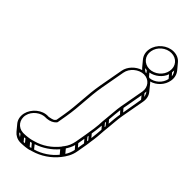

<svg xmlns="http://www.w3.org/2000/svg" viewBox="-305 -780 1090 1090"><g transform="rotate(45 240.5 -234.5)"><path d="M186 -34 177 19C174 24 171 26 167 30C162 32 151 36 149 36H148C144 37 141 38 135 39H130C80 36 32 78 21 125C15 152 21 176 35 193L64 228C77 244 97 255 120 256H128C139 256 150 255 160 254L174 252C184 251 194 247 204 244C261 228 310 194 345 150C364 126 381 99 387 64L398 1C399 -2 402 -29 402 -29C407 -56 411 -101 412 -125L415 -155C419 -191 420 -225 426 -259L452 -403C456 -428 450 -450 436 -466L407 -502C405 -505 402 -507 399 -510C439 -521 472 -556 479 -597C484 -623 477 -646 463 -663L434 -698C420 -715 399 -725 373 -725C323 -725 275 -685 266 -635C261 -609 268 -586 282 -569L311 -534L321 -524C282 -512 248 -478 241 -438L215 -294C199 -205 201 -122 186 -34ZM408 -438 382 -294C376 -259 375 -225 371 -190L368 -159C368 -124 359 -68 353 -34L342 29C337 55 328 76 314 94C311 97 306 104 304 108C271 149 226 181 173 195C163 198 153 201 145 202L131 204C122 205 112 206 102 206H94C54 204 25 168 35 125C44 85 86 52 127 54H133C157 52 176 43 188 29L189 28L191 24L201 -34C217 -126 214 -205 230 -294L256 -438C263 -479 305 -514 346 -514C387 -514 415 -479 408 -438ZM436 -400 415 -277 398 -297 420 -420ZM437 -424 423 -441C424 -446 424 -450 424 -455C431 -446 435 -436 437 -424ZM411 -256C406 -228 404 -201 402 -174L386 -193C389 -221 390 -248 394 -275ZM400 -151 399 -144 383 -163 384 -171ZM397 -121C396 -103 393 -72 390 -47L373 -67C376 -87 380 -116 382 -139ZM387 -25C387 -22 385 -20 385 -17L369 -37C369 -39 370 -42 370 -45ZM382 4 375 46 358 26 365 -16ZM371 67C367 88 359 106 349 121L329 97C339 82 348 65 353 46ZM330 147C299 185 255 215 206 229L187 205C236 189 278 160 310 123ZM189 234C185 235 181 235 178 236L159 214C162 213 166 212 170 211ZM144 240C141 240 138 241 134 241L117 220C120 220 124 219 127 219ZM100 236C91 232 83 226 77 219C80 220 84 220 88 220ZM463 -594C455 -555 421 -524 382 -521L376 -524L360 -543C398 -550 433 -578 446 -615ZM465 -618 450 -635C451 -641 451 -646 451 -651C458 -642 464 -631 465 -618ZM340 -542 351 -528C350 -528 349 -529 348 -529C347 -529 345 -528 344 -528C337 -532 330 -538 325 -544C330 -543 335 -542 340 -542ZM435 -632C428 -590 388 -557 346 -557C303 -557 273 -592 281 -635C288 -677 328 -710 370 -710C413 -710 443 -675 435 -632Z"/></g></svg>

Font: Blanket
Style: Ugh
Weight: 900
Foundry: Cannot Into Space Fonts
Version: Version 0.9